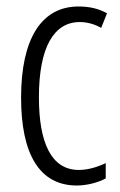

<svg xmlns="http://www.w3.org/2000/svg" viewBox="-20 -562 370 592"><path d="M217 10C245 10 281 2 306 -12V-59C278 -46 250 -38 223 -38C138 -38 100 -122 100 -262C100 -416 146 -494 226 -494C248 -494 271 -488 292 -476L310 -521C285 -535 257 -542 222 -542C107 -542 45 -441 45 -261C45 -88 101 10 217 10Z"/></svg>

Font: Noto Sans Lao Looped ExtraCondensed Light
Style: Regular
Weight: 300
Width: 2
Designer: Mark Frömberg, Ben Mitchell
Foundry: The Fontpad Ltd
Version: Version 1.002